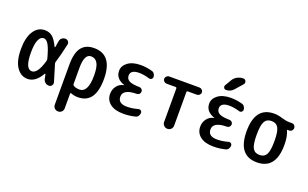

<svg xmlns="http://www.w3.org/2000/svg" viewBox="-103 -1274 3207 2002"><g transform="rotate(20 1500.0 -273.0)"><path d="M216.8 -447.3Q182.6 -447.3 162.1 -401.4Q141.6 -355.5 141.6 -259.8Q141.6 -80.1 216.8 -80.1Q280.3 -80.1 324.2 -233.4Q327.1 -246.1 325.2 -255.9Q295.9 -367.2 271 -407.2Q246.1 -447.3 216.8 -447.3ZM201.2 9.8Q126 9.8 78.6 -59.6Q31.2 -128.9 31.2 -259.8Q31.2 -388.7 77.6 -459.5Q124 -530.3 201.2 -530.3Q248 -530.3 282.7 -503.4Q317.4 -476.6 353.5 -400.4Q357.4 -396.5 361.3 -401.4Q363.3 -413.1 366.7 -437Q370.1 -460.9 372.1 -469.7Q375 -492.2 392.1 -505.9Q409.2 -519.5 430.7 -519.5Q450.2 -519.5 463.4 -504.4Q476.6 -489.3 471.7 -468.8Q444.3 -342.8 417 -255.9Q414.1 -247.1 418 -235.4Q437.5 -175.8 473.6 -51.8Q478.5 -32.2 466.8 -16.1Q455.1 0 434.6 0Q411.1 0 393.6 -14.6Q376 -29.3 371.1 -51.8Q369.1 -61.5 365.7 -79.6Q362.3 -97.7 361.3 -100.6Q360.4 -103.5 356.9 -103.5Q353.5 -103.5 352.5 -101.6Q289.1 9.8 201.2 9.8Z M671.9 -285.2V-105.5Q671.9 -94.7 680.7 -87.9Q708 -71.3 747.1 -71.3Q842.8 -71.3 842.8 -259.8Q842.8 -354.5 818.4 -396.5Q793.9 -438.5 746.1 -438.5Q671.9 -438.5 671.9 -285.2ZM561.5 165V-280.3Q561.5 -410.2 607.9 -470.2Q654.3 -530.3 747.1 -530.3Q952.1 -530.3 952.1 -260.3Q952.1 9.8 759.8 9.8Q717.8 9.8 682.6 -4.9Q678.7 -6.8 675.3 -4.9Q671.9 -2.9 671.9 1V165Q671.9 188.5 655.8 204.1Q639.6 219.7 616.7 219.7Q593.8 219.7 577.6 204.1Q561.5 188.5 561.5 165Z M1171.9 -273.4Q1173.8 -273.4 1173.8 -274.4Q1173.8 -275.4 1171.9 -275.4Q1070.3 -308.6 1070.3 -397.5Q1070.3 -453.1 1122.6 -491.7Q1174.8 -530.3 1265.6 -530.3Q1327.1 -530.3 1390.6 -512.7Q1408.2 -508.8 1419.4 -492.7Q1430.7 -476.6 1430.7 -458Q1430.7 -443.4 1418.9 -434.1Q1407.2 -424.8 1391.6 -428.7Q1331.1 -447.3 1278.3 -448.2Q1181.6 -448.2 1180.7 -385.7Q1180.7 -346.7 1213.9 -328.6Q1247.1 -310.5 1327.1 -309.6Q1342.8 -309.6 1354 -298.8Q1365.2 -288.1 1365.2 -272Q1365.2 -255.9 1354 -244.6Q1342.8 -233.4 1327.1 -233.4Q1174.8 -232.4 1174.8 -148.4Q1174.8 -72.3 1274.4 -72.3Q1332 -72.3 1397.5 -90.8Q1412.1 -94.7 1423.8 -85.9Q1435.5 -77.1 1435.5 -61.5Q1435.5 -43 1424.8 -26.9Q1414.1 -10.7 1396.5 -6.8Q1331.1 9.8 1265.6 9.8Q1168.9 9.8 1116.7 -30.8Q1064.5 -71.3 1064.5 -139.6Q1064.5 -189.5 1094.2 -227.5Q1124 -265.6 1171.9 -273.4Z M1582 -439.5Q1565.4 -439.5 1553.2 -451.2Q1541 -462.9 1541 -478.5Q1541 -495.1 1553.7 -507.3Q1566.4 -519.5 1582 -519.5H1918Q1933.6 -519.5 1946.3 -507.8Q1959 -496.1 1959 -478.5Q1959 -462.9 1946.8 -451.2Q1934.6 -439.5 1918 -439.5H1817.4Q1806.6 -439.5 1805.7 -427.7V-55.7Q1805.7 -32.2 1789.6 -16.1Q1773.4 0 1750 0Q1726.6 0 1710.4 -16.6Q1694.3 -33.2 1694.3 -55.7V-427.7Q1694.3 -438.5 1682.6 -439.5Z M2171.9 -273.4Q2173.8 -273.4 2173.8 -274.4Q2173.8 -275.4 2171.9 -275.4Q2070.3 -308.6 2070.3 -397.5Q2070.3 -453.1 2122.6 -491.7Q2174.8 -530.3 2265.6 -530.3Q2327.1 -530.3 2390.6 -512.7Q2408.2 -508.8 2419.4 -492.7Q2430.7 -476.6 2430.7 -458Q2430.7 -443.4 2418.9 -434.1Q2407.2 -424.8 2391.6 -428.7Q2331.1 -447.3 2278.3 -448.2Q2181.6 -448.2 2180.7 -385.7Q2180.7 -346.7 2213.9 -328.6Q2247.1 -310.5 2327.1 -309.6Q2342.8 -309.6 2354 -298.8Q2365.2 -288.1 2365.2 -272Q2365.2 -255.9 2354 -244.6Q2342.8 -233.4 2327.1 -233.4Q2174.8 -232.4 2174.8 -148.4Q2174.8 -72.3 2274.4 -72.3Q2332 -72.3 2397.5 -90.8Q2412.1 -94.7 2423.8 -85.9Q2435.5 -77.1 2435.5 -61.5Q2435.5 -43 2424.8 -26.9Q2414.1 -10.7 2396.5 -6.8Q2331.1 9.8 2265.6 9.8Q2168.9 9.8 2116.7 -30.8Q2064.5 -71.3 2064.5 -139.6Q2064.5 -189.5 2094.2 -227.5Q2124 -265.6 2171.9 -273.4ZM2201.2 -701.2Q2218.8 -731.4 2249.5 -748Q2280.3 -764.6 2315.4 -764.6Q2337.9 -764.6 2345.7 -745.1Q2353.5 -725.6 2339.8 -709L2267.6 -627Q2235.4 -589.8 2184.6 -589.8Q2168.9 -589.8 2161.1 -604.5Q2153.3 -619.1 2161.1 -632.8Z M2820.8 -407.7Q2797.9 -448.2 2745.1 -448.2Q2692.4 -448.2 2669.4 -407.7Q2646.5 -367.2 2646.5 -260.3Q2646.5 -153.3 2669.4 -112.8Q2692.4 -72.3 2745.1 -72.3Q2797.9 -72.3 2820.8 -112.8Q2843.8 -153.3 2843.8 -260.3Q2843.8 -367.2 2820.8 -407.7ZM2745.1 -530.3Q2788.1 -530.3 2835.9 -515.1Q2883.8 -500 2920.9 -500H2951.2Q2967.8 -500 2979.5 -487.8Q2991.2 -475.6 2991.2 -459Q2991.2 -442.4 2979.5 -430.2Q2967.8 -418 2951.2 -418H2928.7H2926.8V-416Q2955.1 -354.5 2955.1 -259.8Q2955.1 9.8 2745.1 9.8Q2535.2 9.8 2535.2 -260.3Q2535.2 -530.3 2745.1 -530.3Z"/></g></svg>

Font: Rounded-X Mgen+ 1mn medium
Style: Regular
Weight: 500
Designer: [Source Han Sans]
Ryoko NISHIZUKA  (kana & ideographs); Paul D. Hunt (Latin, Greek & Cyrillic); Wenlong ZHANG  (bopomofo
Version: Version 1.059.20150602